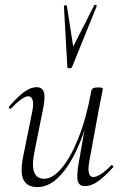

<svg xmlns="http://www.w3.org/2000/svg" viewBox="-20 -751 502 784"><path d="M133 13Q90 13 75.5 -18Q61 -49 76 -119L112 -297Q118 -328 113 -343Q108 -358 95 -358Q84 -358 66 -345Q48 -332 26 -309Q22 -305 18 -309Q14 -313 18 -317Q51 -355 78 -375Q105 -395 130 -395Q153 -395 159.5 -373.5Q166 -352 154 -297L122 -138Q109 -78 119 -49.5Q129 -21 161 -21Q194 -21 230.5 -63Q267 -105 299.5 -185.5Q332 -266 353 -380L364 -379Q344 -263 308.5 -174.5Q273 -86 228 -36.5Q183 13 133 13ZM326 9Q303 9 297.5 -12.5Q292 -34 302 -89L353 -380Q355 -394 379 -394Q392 -394 396 -392.5Q400 -391 400 -388Q400 -385 395 -361.5Q390 -338 385 -312L344 -89Q334 -28 361 -28Q373 -28 392 -40Q411 -52 433 -75Q436 -79 440.5 -74.5Q445 -70 441 -67Q407 -29 379.5 -10Q352 9 326 9ZM255 -477 241 -726Q241 -729 247 -729.5Q253 -730 253 -727L279 -561L365 -730Q366 -732 371.5 -730.5Q377 -729 375 -726L274 -477Q272 -472 263.5 -472Q255 -472 255 -477Z"/></svg>

Font: Cormorant Garamond Light
Style: Italic
Weight: 300
Italic angle: -10°
Designer: Christian Thalmann (Catharsis Fonts)
Foundry: Catharsis Fonts
Version: Version 4.001